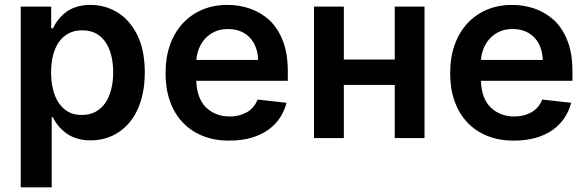

<svg xmlns="http://www.w3.org/2000/svg" viewBox="-20 -573 2439 797"><path d="M194.6 204.5H66.1V-545.5H192.5V-455.3H199.9Q217.7 -493.3 248.6 -518.5Q290.5 -552.6 355.8 -552.6Q416.2 -552.6 467.3 -521.7Q518.5 -491.1 551.1 -425.4Q581 -362.9 581 -272Q581 -225.9 573 -187.1Q565 -148.4 550.6 -117.4Q536.2 -86.3 516 -62.9Q495.7 -39.4 471.2 -23.4Q420.5 9.6 356.2 9.6Q293.3 9.6 251.4 -22.7Q217.3 -48.7 199.9 -85.9H194.6ZM320.3 -95.9Q353.7 -95.9 378 -109.7Q402.3 -123.6 418.3 -147.5Q434.3 -171.5 442.1 -203.8Q449.9 -236.2 449.9 -272.7Q449.9 -307.9 442.6 -339.7Q435.4 -371.4 419.7 -395.6Q404.1 -419.7 379.6 -433.6Q355.1 -447.4 320.3 -447.1Q288.7 -447.1 264.7 -434.3Q240.8 -421.5 224.6 -398.6Q208.5 -375.7 200.3 -343.6Q192.1 -311.4 192.1 -272.7Q192.1 -235.1 199.9 -202.6Q207.7 -170.1 223.7 -146.1Q239.7 -122.2 263.7 -108.7Q287.6 -95.2 320.3 -95.9Z M932.2 10.7Q870 11 820.8 -9.1Q771.7 -29.1 737.4 -65.9Q703.1 -102.6 685 -154.5Q666.9 -206.3 667.3 -269.5Q666.9 -333.1 685.4 -385.5Q703.8 -437.9 737.9 -475.1Q772 -512.4 819.8 -532.7Q867.5 -552.9 925.4 -552.6Q972.3 -552.6 1016.7 -537.6Q1061.1 -522.7 1098.4 -489.3Q1133.5 -456.3 1154.1 -403.8Q1174.7 -351.2 1174.7 -277V-237.6H794.7Q797.2 -164.1 835.9 -126.4Q875 -89.5 933.9 -89.5Q971.9 -89.5 1002.5 -105.8Q1034.1 -122.5 1049.4 -159.8L1169.4 -146.3Q1160.5 -111.5 1141 -82.6Q1121.4 -53.6 1091.6 -32.8Q1061.8 -12.1 1021.8 -0.7Q981.9 10.7 932.2 10.7ZM1051.5 -324.2Q1050.8 -351.2 1042.4 -374.6Q1034.1 -398.1 1018.5 -415.3Q1002.8 -432.5 979.9 -442.5Q957 -452.4 927.2 -452.4Q896 -452.8 872 -441.8Q848 -430.8 831.5 -412.6Q815 -394.5 805.8 -371.3Q796.5 -348 795.1 -324.2Z M1742.2 0H1618.6V-220.5H1407.3V0H1283.4V-545.5H1407.3V-326H1618.6V-545.5H1742.2Z M2113.6 10.7Q2051.5 11 2002.3 -9.1Q1953.1 -29.1 1918.9 -65.9Q1884.6 -102.6 1866.5 -154.5Q1848.4 -206.3 1848.7 -269.5Q1848.4 -333.1 1866.8 -385.5Q1885.3 -437.9 1919.4 -475.1Q1953.5 -512.4 2001.2 -532.7Q2049 -552.9 2106.9 -552.6Q2153.8 -552.6 2198.2 -537.6Q2242.5 -522.7 2279.8 -489.3Q2315 -456.3 2335.6 -403.8Q2356.2 -351.2 2356.2 -277V-237.6H1976.2Q1978.7 -164.1 2017.4 -126.4Q2056.5 -89.5 2115.4 -89.5Q2153.4 -89.5 2183.9 -105.8Q2215.6 -122.5 2230.8 -159.8L2350.9 -146.3Q2342 -111.5 2322.4 -82.6Q2302.9 -53.6 2273.1 -32.8Q2243.3 -12.1 2203.3 -0.7Q2163.4 10.7 2113.6 10.7ZM2233 -324.2Q2232.2 -351.2 2223.9 -374.6Q2215.6 -398.1 2199.9 -415.3Q2184.3 -432.5 2161.4 -442.5Q2138.5 -452.4 2108.7 -452.4Q2077.4 -452.8 2053.4 -441.8Q2029.5 -430.8 2013 -412.6Q1996.4 -394.5 1987.2 -371.3Q1978 -348 1976.6 -324.2Z"/></svg>

Font: Linik Sans SemiBold
Style: Regular
Weight: 600
Designer: Fonts by Rasmus Andersson / Changes by Cristiano Sobral with parts from Marc Monis
Foundry: rsms
Version: Version 3.020; ttfautohint (v1.6)